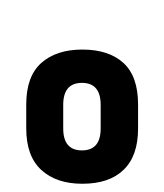

<svg xmlns="http://www.w3.org/2000/svg" viewBox="-20 -867 394 461"><path d="M43 -558.6V-616.2Q43 -683.6 79.1 -715.8Q115.2 -748 177.7 -748Q241.2 -748 276.4 -715.8Q311.5 -683.6 311.5 -616.2V-558.6Q311.5 -492.2 276.4 -459Q242.2 -425.8 177.7 -425.8Q115.2 -425.8 79.1 -459Q43 -492.2 43 -558.6ZM221.7 -558.6V-615.2Q221.7 -668 176.8 -668Q131.8 -668 131.8 -615.2V-558.6Q131.8 -505.9 176.8 -505.9Q221.7 -505.9 221.7 -558.6ZM166 -846.7Z"/></svg>

Font: Altinn-DIN
Style: DIN-Bold
Weight: 700
Designer: Charles Nix
Foundry: Altinn
Version: Version 2.00